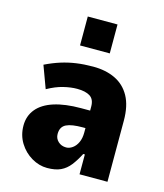

<svg xmlns="http://www.w3.org/2000/svg" viewBox="-112 -828 788 923"><g transform="rotate(15 281.5 -366.0)"><path d="M209 11Q169 11 131.5 -11Q94 -33 70.5 -71Q47 -109 47 -157Q47 -205 75.5 -239.5Q104 -274 159 -291.5Q214 -309 293 -309H357V-222H325Q297 -222 277 -219Q257 -216 243.5 -209.5Q230 -203 223 -191Q216 -179 216 -160Q216 -138 232 -123Q248 -108 272 -108Q288 -108 303.5 -119Q319 -130 328.5 -150.5Q338 -171 338 -200V-329Q338 -365 315.5 -379.5Q293 -394 251 -394Q220 -394 183 -385Q146 -376 105 -353L64 -464Q103 -483 139.5 -494.5Q176 -506 214.5 -511.5Q253 -517 298 -517Q361 -517 408 -494.5Q455 -472 481 -425Q507 -378 507 -304V0H368V-99H360Q342 -64 322.5 -39Q303 -14 276.5 -1.5Q250 11 209 11ZM210 -599V-743H358V-599Z"/></g></svg>

Font: Nunito Sans 7pt Condensed Black
Style: Regular
Weight: 900
Width: 3
Designer: Vernon Adams
Foundry: Vernon Adams
Version: Version 3.101;gftools[0.9.27]